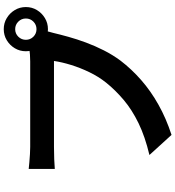

<svg xmlns="http://www.w3.org/2000/svg" viewBox="25 -918 949 1040"><g transform="rotate(-90 500.0 -398.5)"><path d="M803.9 -733.4Q803.9 -709.4 820.7 -692.6Q837.5 -675.8 861.5 -675.8Q885.5 -675.8 902.4 -692.6Q919.3 -709.4 919.3 -733.4Q919.3 -757.4 902.4 -774.3Q885.5 -791.3 861.5 -791.3Q837.5 -791.3 820.7 -774.3Q803.9 -757.4 803.9 -733.4ZM741.9 -733.4Q741.9 -766.3 758.2 -793.4Q774.6 -820.6 801.6 -836.9Q828.6 -853.2 861.5 -853.2Q894.4 -853.2 921.5 -836.9Q948.6 -820.6 965 -793.4Q981.3 -766.3 981.3 -733.4Q981.3 -700.5 965 -673.5Q948.6 -646.5 921.5 -630.2Q894.4 -613.8 861.5 -613.8Q828.6 -613.8 801.6 -630.2Q774.6 -646.5 758.2 -673.5Q741.9 -700.5 741.9 -733.4ZM863.3 -654.2Q856.4 -640.2 851 -620.8Q845.6 -601.4 841.3 -585Q832.7 -548.5 820 -502.8Q807.3 -457.1 789.1 -407.9Q770.8 -358.7 746.5 -310.7Q722.1 -262.6 690.9 -220.6Q645.7 -161.3 586.1 -109Q526.5 -56.7 452.3 -15.1Q378.1 26.6 288.8 55.6L179.9 -64.1Q279.6 -87.8 352 -123Q424.5 -158.2 477.8 -203.2Q531.1 -248.1 571.8 -298.7Q605.1 -340.6 628.7 -389.9Q652.4 -439.1 667.7 -488.7Q683 -538.2 689.3 -581.1Q674.5 -581.1 639.7 -581.1Q604.9 -581.1 558.6 -581.1Q512.4 -581.1 461.8 -581.1Q411.2 -581.1 364 -581.1Q316.9 -581.1 279.5 -581.1Q242.1 -581.1 223.5 -581.1Q189.2 -581.1 156.7 -579.8Q124.3 -578.5 104.5 -576.7V-718Q119.9 -716.3 141.2 -714.4Q162.6 -712.5 185.2 -711.2Q207.7 -709.9 223.7 -709.9Q239.5 -709.9 269.5 -709.9Q299.4 -709.9 338.1 -709.9Q376.8 -709.9 419.5 -709.9Q462.2 -709.9 504.4 -709.9Q546.6 -709.9 583.6 -709.9Q620.6 -709.9 647.7 -709.9Q674.8 -709.9 686.5 -709.9Q701.5 -709.9 723.2 -711.2Q745 -712.5 764.7 -717.6Z"/></g></svg>

Font: Shanggu Sans SC VF
Style: Regular
Weight: 250
Designer: GuiWonder
Version: Version 1.021